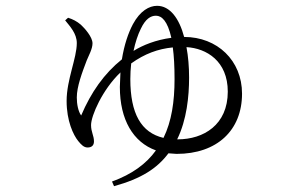

<svg xmlns="http://www.w3.org/2000/svg" viewBox="-20 -568 1040 660"><path d="M204 -498C220 -478 244 -453 244 -420C244 -368 209 -294 209 -221C209 -152 232 -104 249 -83C259 -71 268 -61 281 -61C296 -61 303 -69 303 -82C303 -102 293 -114 293 -138C293 -170 332 -260 394 -319L392 -269C392 -156 438 -79 516 -51C483 -5 434 31 365 56L372 72C466 46 520 11 559 -41L587 -39C726 -39 812 -120 812 -246C812 -360 727 -441 613 -441C596 -505 564 -548 520 -548C493 -548 462 -531 437 -485C421 -455 407 -414 399 -364C338 -315 293 -251 259 -171C249 -185 244 -209 244 -233C244 -270 262 -318 278 -360C285 -377 298 -400 298 -419C298 -441 271 -471 258 -483C244 -495 230 -502 214 -507ZM431 -350C477 -383 523 -400 574 -405C578 -376 580 -340 580 -296C580 -219 570 -151 542 -94C465 -112 428 -178 428 -296C428 -314 429 -332 431 -350ZM621 -406C690 -402 763 -358 763 -253C763 -139 680 -89 591 -89H589C622 -156 630 -237 630 -301C630 -339 627 -374 621 -406ZM439 -393C445 -422 454 -449 464 -469C480 -503 498 -514 516 -514C536 -514 556 -496 569 -438C516 -431 471 -413 439 -393Z"/></svg>

Font: Noto Serif KR Light
Style: Regular
Weight: 300
Designer: Ryoko NISHIZUKA 西塚涼子 (kana & ideographs); Frank Grießhammer (Latin, Greek & Cyrillic); Wenlong ZHANG 张文龙 (bopomofo); San
Foundry: Adobe
Version: Version 2.001;hotconv 1.1.0;makeotfexe 2.6.0